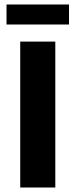

<svg xmlns="http://www.w3.org/2000/svg" viewBox="-20 -834 336 854"><path d="M226 0V-649H70V0ZM287 -725V-814H9V-725Z"/></svg>

Font: Play
Style: Bold
Weight: 700
Designer: Jonas Hecksher
Foundry: Jonas Hecksher, Playtypeª, e-types AS
Version: Version 1.002